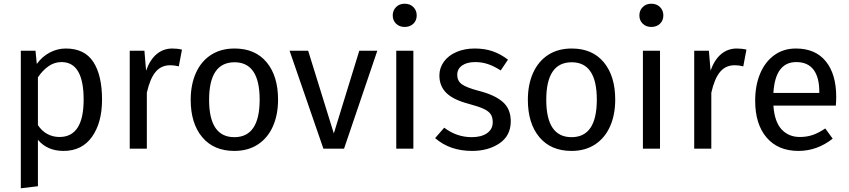

<svg xmlns="http://www.w3.org/2000/svg" viewBox="-20 -800 4570 1033"><path d="M529 -264Q529 -140 475 -64Q421 12 322 12Q234 12 184 -48V202L92 213V-527H171L178 -456Q207 -496 248 -517.5Q289 -539 334 -539Q435 -539 482 -467Q529 -395 529 -264ZM430 -264Q430 -466 311 -466Q272 -466 240 -443Q208 -420 184 -384V-127Q204 -96 234 -79.5Q264 -63 300 -63Q430 -63 430 -264Z M959 -533 942 -443Q918 -449 896 -449Q847 -449 817 -413Q787 -377 770 -301V0H678V-527H757L766 -420Q787 -479 823 -509Q859 -539 907 -539Q935 -539 959 -533Z M1476 -264Q1476 -182 1448 -119.5Q1420 -57 1367 -22.5Q1314 12 1241 12Q1130 12 1068 -62Q1006 -136 1006 -263Q1006 -345 1034 -407.5Q1062 -470 1115 -504.5Q1168 -539 1242 -539Q1353 -539 1414.5 -465Q1476 -391 1476 -264ZM1105 -263Q1105 -62 1241 -62Q1377 -62 1377 -264Q1377 -465 1242 -465Q1105 -465 1105 -263Z M1831 0H1720L1538 -527H1638L1776 -82L1913 -527H2010Z M2204 0H2112V-527H2204ZM2222 -717Q2222 -690 2204 -672.5Q2186 -655 2157 -655Q2129 -655 2111 -672.5Q2093 -690 2093 -717Q2093 -744 2111 -762Q2129 -780 2157 -780Q2186 -780 2204 -762Q2222 -744 2222 -717Z M2713 -479 2674 -421Q2638 -444 2605.5 -455Q2573 -466 2537 -466Q2492 -466 2466 -447.5Q2440 -429 2440 -397Q2440 -365 2464.5 -347Q2489 -329 2553 -312Q2641 -290 2684.5 -252Q2728 -214 2728 -148Q2728 -70 2667.5 -29Q2607 12 2520 12Q2400 12 2321 -57L2370 -113Q2437 -62 2518 -62Q2570 -62 2600.5 -83.5Q2631 -105 2631 -142Q2631 -169 2620 -185.5Q2609 -202 2582 -214.5Q2555 -227 2503 -241Q2419 -263 2381.5 -300Q2344 -337 2344 -394Q2344 -435 2368.5 -468.5Q2393 -502 2436.5 -520.5Q2480 -539 2534 -539Q2588 -539 2631 -524Q2674 -509 2713 -479Z M3290 -264Q3290 -182 3262 -119.5Q3234 -57 3181 -22.5Q3128 12 3055 12Q2944 12 2882 -62Q2820 -136 2820 -263Q2820 -345 2848 -407.5Q2876 -470 2929 -504.5Q2982 -539 3056 -539Q3167 -539 3228.5 -465Q3290 -391 3290 -264ZM2919 -263Q2919 -62 3055 -62Q3191 -62 3191 -264Q3191 -465 3056 -465Q2919 -465 2919 -263Z M3531 0H3439V-527H3531ZM3549 -717Q3549 -690 3531 -672.5Q3513 -655 3484 -655Q3456 -655 3438 -672.5Q3420 -690 3420 -717Q3420 -744 3438 -762Q3456 -780 3484 -780Q3513 -780 3531 -762Q3549 -744 3549 -717Z M3996 -533 3979 -443Q3955 -449 3933 -449Q3884 -449 3854 -413Q3824 -377 3807 -301V0H3715V-527H3794L3803 -420Q3824 -479 3860 -509Q3896 -539 3944 -539Q3972 -539 3996 -533Z M4477 -232H4141Q4147 -145 4185 -104Q4223 -63 4283 -63Q4321 -63 4353 -74Q4385 -85 4420 -109L4460 -54Q4376 12 4276 12Q4166 12 4104.5 -60Q4043 -132 4043 -258Q4043 -340 4069.5 -403.5Q4096 -467 4145.5 -503Q4195 -539 4262 -539Q4367 -539 4423 -470Q4479 -401 4479 -279Q4479 -256 4477 -232ZM4388 -306Q4388 -384 4357 -425Q4326 -466 4264 -466Q4151 -466 4141 -300H4388Z"/></svg>

Font: FiraGO
Style: Regular
Weight: 400
Designer: bBox Type
Foundry: bBox Type GmbH
Version: Version 1.001;April 20, 2020;FontCreator 12.0.0.2555 64-bit